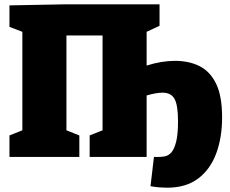

<svg xmlns="http://www.w3.org/2000/svg" viewBox="-20 -730 1072 893"><path d="M1013 -184Q1013 -90 985.5 -16Q958 58 901.5 100.5Q845 143 757 143Q741 143 721.5 141.5Q702 140 680 136L696 0H718Q732 0 747.5 -3Q763 -6 776.5 -20.5Q790 -35 799 -69.5Q808 -104 808 -166Q808 -240 792 -269.5Q776 -299 736 -299Q707 -299 662 -286V0H397V-100L457 -124V-565H289V-124L349 -100V0H24V-100L84 -124V-582L24 -605V-705L289 -710H722V-610L662 -582V-425Q696 -436 729.5 -441.5Q763 -447 794 -447Q859 -447 908 -422.5Q957 -398 985 -341Q1013 -284 1013 -184Z"/></svg>

Font: Bitter Black
Style: Regular
Weight: 900
Designer: Sol Matas, and Bitter project Authors
Foundry: Sol Matas
Version: Version 2.001